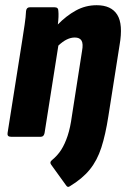

<svg xmlns="http://www.w3.org/2000/svg" viewBox="-20 -525 490 737"><path d="M248 190Q240 196 234 187L177 108Q169 98 179 90Q201 72 215 50Q229 28 239.5 -3.5Q250 -35 256 -80L295 -330Q300 -357 293 -369Q286 -381 267 -381Q252 -381 236.5 -373.5Q221 -366 204 -350L151 -14Q148 0 137 0H22Q7 0 9 -14L65 -368Q70 -400 74.5 -430Q79 -460 80 -483Q82 -497 94 -497H190Q204 -497 204 -483Q205 -473 204.5 -459.5Q204 -446 202 -431Q234 -464 271 -484.5Q308 -505 351 -505Q407 -505 430 -468.5Q453 -432 439 -352L396 -79Q385 -8 369 41.5Q353 91 324.5 126Q296 161 248 190Z"/></svg>

Font: Sofia Sans Condensed Black
Style: Italic
Weight: 900
Italic angle: -9°
Version: Version 4.100